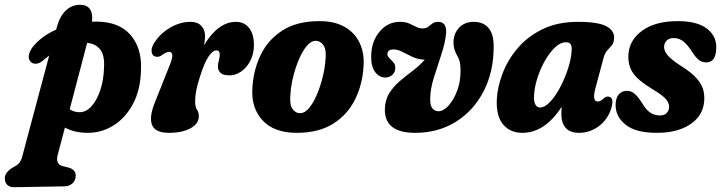

<svg xmlns="http://www.w3.org/2000/svg" viewBox="-106 -544 3004 800"><path d="M73.5 -292Q59 -279.5 44.5 -278.5Q30 -277.5 21 -287.5Q9.5 -300 16 -321.2Q22.5 -342.5 42 -361.5Q75.5 -397.5 128 -420.5L131 -431.5Q142.5 -475 167.5 -499.5Q192.5 -524 227.5 -524Q284.5 -524 277.5 -453.5Q286 -454 294.5 -454Q388.5 -454 436.8 -399.5Q485 -345 481.5 -255.5Q480 -171 448.5 -111.8Q417 -52.5 367.2 -21.5Q317.5 9.5 260 9.5Q204 9.5 164.5 -12.5L134.5 101Q124.5 140 154.5 148L179 154Q209.5 162.5 209.5 187.5Q209.5 207.5 196 220Q182.5 232.5 161 232.5L-46 236Q-65.5 236.5 -75.8 226.2Q-86 216 -86 198.5Q-86 173.5 -50.5 152.5Q-33 144 -25.5 134.5Q-18 125 -14 110.5L99 -312.5Q86 -303 73.5 -292ZM327.5 -262.5Q330.5 -315 310.5 -339Q290.5 -363 257 -365L184.5 -89Q201 -76.5 226 -76.5Q253 -76.5 275.2 -101.2Q297.5 -126 311.8 -168.2Q326 -210.5 327.5 -262.5Z M547 -307.5Q530 -308 526.2 -325.8Q522.5 -343.5 537 -366Q561.5 -404.5 603 -428.8Q644.5 -453 688 -453Q717 -453 732.8 -436.5Q748.5 -420 748.5 -393Q748.5 -377.5 744 -355.5Q803 -453 877 -453Q911.5 -453 931.8 -427.5Q952 -402 952 -357Q952 -320 937.2 -291.2Q922.5 -262.5 899.2 -246.2Q876 -230 851 -230Q823.5 -230 812.8 -240.5Q802 -251 802 -266Q802 -280 805.8 -291.8Q809.5 -303.5 809.5 -318Q809.5 -334 795.5 -334Q780 -334 762.5 -307.8Q745 -281.5 726.5 -222.5Q715 -186.5 711 -163.5Q707 -140.5 707 -120Q707 -99 714.8 -87Q722.5 -75 722.5 -60Q722.5 -28.5 688 -9.5Q653.5 9.5 597.5 9.5Q540 9.5 527.2 -24.2Q514.5 -58 541 -121.5L599 -267Q613 -301 612 -314.5Q611 -328 598 -328Q587 -328 566 -312.5Q556 -306.5 547 -307.5Z M1225 -456Q1288 -456 1330 -432Q1372 -408 1392 -366.2Q1412 -324.5 1409 -272Q1405.5 -196 1374.5 -131.8Q1343.5 -67.5 1283 -29Q1222.5 9.5 1130.5 9.5Q1036.5 9.5 988.5 -42Q940.5 -93.5 945.5 -175Q949 -249.5 979.5 -313.8Q1010 -378 1070.8 -417Q1131.5 -456 1225 -456ZM1144.5 -72.5Q1164.5 -72.5 1182.2 -94.2Q1200 -116 1214.5 -150Q1229 -184 1238.2 -221.8Q1247.5 -259.5 1250 -291.5Q1255 -336.5 1242 -355.2Q1229 -374 1209.5 -374Q1190 -374 1172 -352.2Q1154 -330.5 1139.5 -296.5Q1125 -262.5 1115.8 -224.8Q1106.5 -187 1104.5 -155Q1099.5 -110 1112 -91.2Q1124.5 -72.5 1144.5 -72.5Z M1951 -350.5Q1951 -244.5 1909 -163.5Q1867 -82.5 1793.2 -36.5Q1719.5 9.5 1623.5 9.5Q1497 9.5 1497.5 -87.5Q1498 -126.5 1515.5 -154.8Q1533 -183 1559.2 -205.5Q1585.5 -228 1613.8 -249.2Q1642 -270.5 1663.5 -295Q1634 -297 1611.5 -307.5Q1589 -318 1570.2 -328Q1551.5 -338 1533.5 -338Q1508 -338 1508 -317.5Q1508 -309 1522.5 -295.5Q1531.5 -287 1536.2 -280.2Q1541 -273.5 1541 -262Q1541.5 -244 1529.2 -232.5Q1517 -221 1499 -221Q1474.5 -221 1457.5 -243.2Q1440.5 -265.5 1440.5 -307Q1440.5 -369.5 1474.8 -411.2Q1509 -453 1560.5 -453Q1583.5 -453 1599.2 -446Q1615 -439 1628 -432.2Q1641 -425.5 1654 -425.5Q1669 -425.5 1677.8 -432.2Q1686.5 -439 1695.5 -446Q1704.5 -453 1719.5 -453Q1754.5 -453 1753 -408.5Q1749.5 -366.5 1733.2 -317.8Q1717 -269 1701.8 -220.8Q1686.5 -172.5 1686.5 -130.5Q1686.5 -103 1696.2 -91.8Q1706 -80.5 1721 -80.5Q1741.5 -80.5 1762.8 -103.8Q1784 -127 1798.5 -165Q1813 -203 1813 -248Q1813 -272.5 1809.8 -286Q1806.5 -299.5 1799.5 -311Q1783.5 -338 1783.5 -366.5Q1783.5 -403 1806.2 -428Q1829 -453 1869 -453Q1907 -453 1929 -428Q1951 -403 1951 -350.5Z M2375 -176.5Q2360 -121 2385 -121Q2396 -121 2412 -136Q2420 -142.5 2427.5 -141.5Q2457 -140.5 2439 -86.5Q2422.5 -41.5 2386 -16Q2349.5 9.5 2307.5 9.5Q2269 9.5 2251 -11.2Q2233 -32 2233 -68.5Q2233 -84 2234 -99Q2164.5 9.5 2070 9.5Q2020 9.5 1990.5 -25.2Q1961 -60 1964 -129.5Q1966.5 -181 1987.8 -237.2Q2009 -293.5 2050.2 -342.5Q2091.5 -391.5 2154.2 -422.2Q2217 -453 2303 -453Q2387.5 -453 2422 -433.8Q2456.5 -414.5 2452.5 -380.5Q2450.5 -363 2442.2 -353.8Q2434 -344.5 2424.2 -333.8Q2414.5 -323 2408.5 -301.5ZM2119.5 -150.5Q2117 -123 2124.2 -109.5Q2131.5 -96 2143.5 -96Q2164.5 -96 2187.5 -121Q2210.5 -146 2230.2 -184.5Q2250 -223 2262.8 -264.5Q2275.5 -306 2276 -339Q2276.5 -352.5 2271.2 -360.2Q2266 -368 2251.5 -368Q2230 -368 2208 -347.8Q2186 -327.5 2166.8 -294.8Q2147.5 -262 2134.8 -224Q2122 -186 2119.5 -150.5Z M2643.5 -63Q2663 -63 2672.5 -73.5Q2682 -84 2682 -99Q2682 -114.5 2669 -130.5Q2656 -146.5 2611 -173.5Q2554 -207.5 2531.8 -239.5Q2509.5 -271.5 2512.5 -318.5Q2517 -378.5 2571.2 -417.2Q2625.5 -456 2718.5 -456Q2797 -456 2837.8 -426Q2878.5 -396 2878.5 -347Q2878.5 -284 2836.5 -284Q2819.5 -284 2806.2 -294Q2793 -304 2776.5 -330Q2760 -356 2742 -370.8Q2724 -385.5 2700.5 -385.5Q2682 -385.5 2671.5 -374.5Q2661 -363.5 2661 -347.5Q2661 -332.5 2675.2 -314.5Q2689.5 -296.5 2730.5 -270Q2776.5 -241.5 2798.8 -215Q2821 -188.5 2826 -162.5Q2831 -136.5 2826.5 -109.5Q2817 -55 2765 -22.8Q2713 9.5 2630 9.5Q2543.5 9.5 2501.2 -24Q2459 -57.5 2459 -106Q2459 -134 2471.5 -149.8Q2484 -165.5 2507 -165.5Q2525 -165.5 2539.5 -152.2Q2554 -139 2568.5 -116Q2586 -86 2603.8 -74.5Q2621.5 -63 2643.5 -63Z"/></svg>

Font: Fraunces 144pt SuperSoft
Style: Bold Italic
Weight: 700
Italic angle: -16°
Version: Version 1.000;[0bf87f6ff]